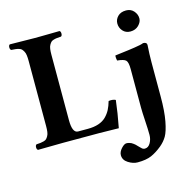

<svg xmlns="http://www.w3.org/2000/svg" viewBox="-124 -788 1146 1141"><g transform="rotate(-15 448.5 -218.0)"><path d="M687 -318.8Q687 -361.3 675.3 -373.3Q663.6 -385.3 622.1 -389.2Q620.6 -394 619.6 -405Q618.7 -416 620.1 -420.9Q630.9 -422.4 660.9 -426Q690.9 -429.7 705.6 -431.6Q720.2 -433.6 741.7 -436.8Q763.2 -439.9 776.4 -442.9Q789.6 -445.8 797.9 -449.2Q820.8 -449.2 820.8 -432.1Q816.9 -376 816.9 -326.2V-115.2Q816.9 -24.9 805.7 34.4Q794.4 93.8 778.3 121.6Q762.2 148.9 735.8 170.9Q701.7 198.7 669.4 212.9Q636.7 227.1 584 227.1Q556.2 227.1 527.1 208.7Q498 190.4 498 160.2Q498 140.1 516.1 120.1Q534.2 100.1 547.9 100.1Q556.2 100.1 564 102.3Q571.8 104.5 577.1 106.9Q582.5 109.4 589.6 115Q596.7 120.6 599.4 123Q602.1 125.5 608.9 132.8L617.2 141.1L621.6 145.5L626 149.4Q627 150.9 629.2 152.8Q631.3 154.8 632.8 155.3L636.7 157.2Q639.2 158.7 641.6 158.9Q644 159.2 647 159.2Q668 159.2 680.9 136.7Q693.8 114.3 693.8 86.9Q693.8 53.2 690.4 -0.2Q687 -53.7 687 -81.1ZM680.2 -601.1Q680.2 -625.5 698.5 -644.3Q716.8 -663.1 750 -663.1Q779.3 -663.1 797.1 -642.6Q814.9 -622.1 814.9 -597.2Q814.9 -575.2 795.2 -555.2Q775.4 -535.2 744.1 -535.2Q715.3 -535.2 697.8 -554.9Q680.2 -574.7 680.2 -601.1ZM349.1 -42Q387.2 -42 415.5 -51.5Q443.8 -61 462.2 -79.3Q480.5 -97.7 491.7 -119.1Q502.9 -140.6 511.2 -169.9Q536.6 -173.8 554.2 -165Q545.4 -87.9 527.8 2Q437 0 408.2 0H184.6L30.8 2Q23.4 -2.4 23.4 -15.1Q23.4 -27.8 30.8 -32.2Q47.4 -33.2 56.4 -34.2Q65.4 -35.2 76.7 -38.3Q87.9 -41.5 93.3 -47.1Q98.6 -52.7 104.2 -62.5Q109.9 -72.3 111.8 -86.9Q113.8 -101.6 113.8 -122.1V-522.9Q113.8 -543.5 111.8 -558.1Q109.9 -572.8 104.2 -582.5Q98.6 -592.3 93.3 -597.9Q87.9 -603.5 76.7 -606.7Q65.4 -609.9 56.4 -610.8Q47.4 -611.8 30.8 -612.8Q23.4 -617.2 23.4 -629.9Q23.4 -642.6 30.8 -647Q145 -645 185.1 -645Q202.6 -645 221.4 -645.3Q240.2 -645.5 272.5 -646L336.9 -647Q344.2 -642.6 344.2 -629.9Q344.2 -617.2 336.9 -612.8Q320.3 -611.8 311.3 -610.8Q302.2 -609.9 291 -606.7Q279.8 -603.5 274.4 -597.9Q269 -592.3 263.4 -582.5Q257.8 -572.8 255.9 -558.1Q253.9 -543.5 253.9 -522.9V-121.1Q253.9 -42 289.1 -42Z"/></g></svg>

Font: Linux Libertine G
Style: Bold
Weight: 700
Designer: Philipp H. Poll
Foundry: Philipp H. Poll
Version: Version 5.0.3